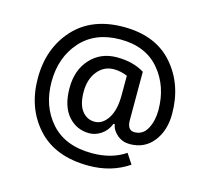

<svg xmlns="http://www.w3.org/2000/svg" viewBox="-100 -710 1005 920"><g transform="rotate(15 403.0 -250.0)"><path d="M479 -275V-371Q445 -385 412 -385Q363 -385 331 -345.5Q299 -306 299 -243.5Q299 -181 323.5 -149.5Q348 -118 386.5 -118Q425 -118 452 -159Q479 -200 479 -275ZM413 93Q247 93 158.5 -4.5Q70 -102 70 -250Q70 -398 158.5 -495.5Q247 -593 405.5 -593Q564 -593 650 -494.5Q736 -396 736 -250Q736 -167 693 -112.5Q650 -58 576 -58Q541 -58 514.5 -80Q488 -102 483 -132H477Q463 -96 434.5 -77Q406 -58 376 -58Q312 -58 270.5 -106Q229 -154 229 -243.5Q229 -333 280 -388.5Q331 -444 411.5 -444Q492 -444 548 -409V-169Q548 -119 584 -119Q626 -119 647 -158.5Q668 -198 668 -250Q668 -369 599.5 -450Q531 -531 405.5 -531Q280 -531 209 -451Q138 -371 138 -250Q138 -129 209 -49Q280 31 413 31Q511 31 578 -15L611 35Q526 93 413 93Z"/></g></svg>

Font: Imprima
Style: Regular
Weight: 400
Version: Version 1.001